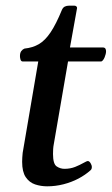

<svg xmlns="http://www.w3.org/2000/svg" viewBox="-20 -655 400 686"><path d="M148.4 10.7Q126 10.7 105.5 3.9Q85 -2.9 72 -22Q59.1 -41 59.1 -76.7Q59.1 -84 59.6 -92Q60.1 -100.1 61 -108.9L116.7 -435.5H60.1Q55.2 -436 53.2 -442.4Q51.3 -448.7 51.3 -454.6Q51.3 -466.3 56.2 -472.7Q61 -479 67.4 -481.4Q96.7 -484.4 118.9 -497.3Q141.1 -510.3 160.6 -539.3Q180.2 -568.4 201.2 -619.6Q205.1 -628.4 211.7 -631.6Q218.3 -634.8 227.5 -634.8H245.1Q250 -634.8 252.7 -632.3Q255.4 -629.9 255.4 -626.5L230 -485.4H349.1Q354.5 -484.9 356.7 -481Q358.9 -477.1 358.9 -472.2Q358.9 -462.4 353.8 -450.2Q348.6 -438 342.3 -435.5H223.1L172.4 -141.1Q170.4 -130.9 169.9 -121.8Q169.4 -112.8 169.4 -105Q169.4 -69.3 182.4 -60.5Q195.3 -51.8 210.4 -51.8Q231.4 -51.8 248.8 -58.8Q266.1 -65.9 278.1 -72.8Q290 -79.6 293.9 -79.6Q298.8 -79.6 303.5 -72.3Q308.1 -64.9 308.1 -58.1Q308.1 -50.8 303.7 -46.9Q284.7 -29.8 260 -16.8Q235.4 -3.9 206.8 3.4Q178.2 10.7 148.4 10.7Z"/></svg>

Font: Gelasio Medium
Style: Italic
Weight: 500
Italic angle: -8.5°
Designer: Eben Sorkin
Foundry: Eben Sorkin
Version: Version 1.008